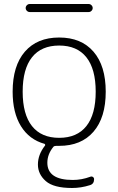

<svg xmlns="http://www.w3.org/2000/svg" viewBox="-20 -717 590 957"><path d="M410.5 -431.5Q364 -490 275 -490Q186 -490 139.5 -431.5Q93 -373 93 -260Q93 -147 139.5 -88.5Q186 -30 275 -30Q364 -30 410.5 -88.5Q457 -147 457 -260Q457 -373 410.5 -431.5ZM202 0Q126 -21 84.5 -88Q43 -155 43 -260Q43 -389 104 -459.5Q165 -530 275 -530Q385 -530 446 -459.5Q507 -389 507 -260Q507 -131 446 -60.5Q385 10 275 10H260Q250 10 246 15Q216 52 216 94Q216 180 343 180Q387 180 430 164Q437 161 443 165Q449 169 449 176Q449 200 428 206Q384 220 339 220Q247 220 208 185.5Q169 151 169 103Q169 54 204 9Q206 7 205 4Q204 1 202 0ZM422 -697Q430 -697 436 -691Q442 -685 442 -677Q442 -669 436 -663Q430 -657 422 -657H128Q120 -657 114 -663Q108 -669 108 -677Q108 -685 114 -691Q120 -697 128 -697Z"/></svg>

Font: Rounded Mplus 1c Light
Style: Regular
Weight: 300
Version: Version 1.059.20150529